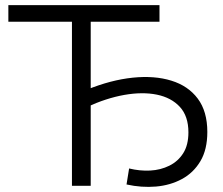

<svg xmlns="http://www.w3.org/2000/svg" viewBox="-20 -720 865 744"><path d="M258.8 0V-656L278 -635.7H12.4V-700H598V-635.7H312.3L331.5 -656V0ZM470.3 -5.2 480.3 -67.2Q521.5 -57.1 561.9 -59.1Q602.4 -61.2 636.1 -77.9Q669.9 -94.6 690 -126.3Q710.1 -158 710.1 -207.1Q710.1 -269.7 677.1 -305.7Q644 -341.7 588 -353.2Q532 -364.6 461.6 -352.2Q391.3 -339.7 316.2 -304.9L316.5 -372.4Q409.9 -410.3 494.2 -419Q578.5 -427.7 643.8 -407.5Q709.2 -387.4 746.3 -337.9Q783.4 -288.3 783.4 -208.7Q783.4 -140.6 756.6 -95.5Q729.8 -50.4 684.9 -26.2Q640 -1.9 584.3 2.9Q528.6 7.7 470.3 -5.2Z"/></svg>

Font: Montserrat Thin
Style: Regular
Weight: 100
Designer: Julieta Ulanovsky
Foundry: Julieta Ulanovsky
Version: Version 9.000